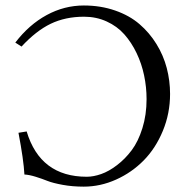

<svg xmlns="http://www.w3.org/2000/svg" viewBox="-20 -679 686 710"><path d="M290 -658.7Q352.5 -658.7 405.8 -640.1Q459 -621.6 495.8 -589.8Q532.7 -558.1 558.6 -516.1Q584.5 -474.1 596.7 -427.2Q608.9 -380.4 608.9 -331.5Q608.9 -259.8 582.3 -195.3Q555.7 -130.9 511.5 -85.9Q467.3 -41 409.2 -14.9Q351.1 11.2 289.6 11.2Q248 11.2 211.9 4.6Q175.8 -2 155.5 -10Q135.3 -18.1 111.8 -25.4Q88.4 -32.7 70.3 -33.7Q67.4 -87.9 48.3 -188L78.6 -192.9Q128.9 -25.4 300.8 -25.4Q325.7 -25.4 354.2 -35.4Q382.8 -45.4 412.8 -68.4Q442.9 -91.3 467 -123.5Q491.2 -155.8 506.6 -205.1Q522 -254.4 522 -312.5Q522 -356.9 512.9 -400.1Q503.9 -443.4 485.1 -482.7Q466.3 -522 439.7 -552Q413.1 -582 374.5 -599.6Q335.9 -617.2 291 -617.2Q221.7 -617.2 167.5 -591.1Q113.3 -564.9 59.6 -506.8L36.6 -521.5Q87.4 -587.9 152.6 -623.3Q217.8 -658.7 290 -658.7Z"/></svg>

Font: Libertinage
Style: b
Weight: 400
Designer: OSP
Foundry: OSP
Version: Version 1.0; 2008; OFL relea